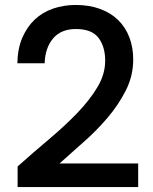

<svg xmlns="http://www.w3.org/2000/svg" viewBox="-20 -764 617 774"><path d="M51 -93Q115 -150 178.5 -203.5Q242 -257 292 -309Q342 -361 373 -413Q404 -465 404 -519Q404 -576 377 -611.5Q350 -647 286 -647Q226 -647 194 -609Q162 -571 160 -509H50Q51 -568 70 -612Q89 -656 120.5 -685.5Q152 -715 194.5 -729.5Q237 -744 285 -744Q340 -744 383.5 -728Q427 -712 456.5 -683Q486 -654 501.5 -613.5Q517 -573 517 -524Q517 -458 487 -399Q457 -340 412.5 -288Q368 -236 316 -190.5Q264 -145 220 -105H537V-10H51Z"/></svg>

Font: SVN-Poppins Medium
Style: Regular
Weight: 500
Designer: Ninad Kale (Devanagari), Jonny Pinhorn (Latin)
Foundry: Indian Type Foundry
Version: Version 3.002 2017; ttfautohint (v1.8.3)